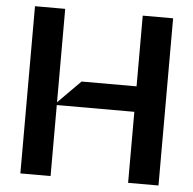

<svg xmlns="http://www.w3.org/2000/svg" viewBox="-52 -779 838 832"><g transform="rotate(5 367.0 -363.5)"><path d="M66.8 0V-727.3H198.2V-321L296.2 -419.7H535.5V-727.3H667.6V0H535.5V-308.9H198.2V0Z"/></g></svg>

Font: Riot Sans
Style: Regular
Weight: 400
Designer: Rasmus Andersson
Foundry: rsms
Version: Version 3.005